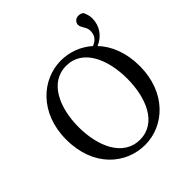

<svg xmlns="http://www.w3.org/2000/svg" viewBox="-230 -1045 1232 1232"><g transform="rotate(-45 386.5 -429.0)"><path d="M388 -31C235 -31 166 -194 166 -367C166 -539 235 -702 388 -702C540 -702 607 -539 607 -367C607 -194 540 -31 388 -31ZM722 -800C722 -822 715 -841 706 -862C693 -873 680 -874 669 -874C644 -874 627 -853 627 -835C627 -806 657 -787 657 -751C657 -712 639 -685 599 -670C539 -723 464 -750 388 -750C216 -750 53 -607 53 -367C53 -118 215 16 388 16C560 16 721 -126 721 -367C721 -489 681 -585 620 -649C682 -675 722 -729 722 -800Z"/></g></svg>

Font: Noto Serif SC Medium
Style: Regular
Weight: 500
Designer: Ryoko NISHIZUKA 西塚涼子 (kana & ideographs); Frank Grießhammer (Latin, Greek & Cyrillic); Wenlong ZHANG 张文龙 (bopomofo); San
Foundry: Adobe Systems Incorporated
Version: Version 1.001;PS 1.001;hotconv 16.6.54;makeotf.lib2.5.65590